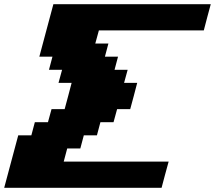

<svg xmlns="http://www.w3.org/2000/svg" viewBox="-20 -895 1024 915"><path d="M0 0H750Q755.4 -21 766.6 -62.5Q777.8 -104 783.7 -125H283.7L300.3 -187.5H362.8L379.4 -250H441.9L458.5 -312.5H521L538.1 -375H600.6Q606.4 -395.5 617.4 -437.3Q628.4 -479 633.8 -500H571.3L588.4 -562.5H525.9L542.5 -625H480L496.6 -687.5H434.1L451.2 -750H951.2Q956.5 -770.5 967.5 -812.5Q978.5 -854.5 984.4 -875H234.4Q223.1 -833 200.9 -750Q178.7 -667 167.5 -625H230L213.4 -562.5H275.9L258.8 -500H321.3Q315.9 -479 304.9 -437.5Q293.9 -396 288.1 -375H225.6L208.5 -312.5H146L129.4 -250H66.9Q55.7 -208 33.4 -125Q11.2 -42 0 0Z"/></svg>

Font: Faithful 32x
Style: BoldOblique
Weight: 400
Foundry: Faithful Resource Pack
Version: Version 1.0; January 27, 2023